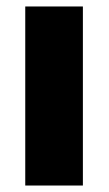

<svg xmlns="http://www.w3.org/2000/svg" viewBox="-20 -573 336 593"><path d="M236 -553H58V0H236Z"/></svg>

Font: Noto Sans UI SemiCondensed Black
Style: Regular
Weight: 900
Width: 4
Designer: Monotype Design Team
Foundry: Monotype Imaging Inc.
Version: 1.001